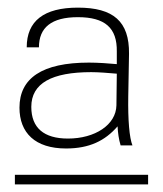

<svg xmlns="http://www.w3.org/2000/svg" viewBox="-20 -732 428 503"><path d="M285 -456C284 -405 229 -369 158 -369C95 -369 62 -397 62 -452C62 -514 116 -543 219 -543C238 -543 262 -541 286 -539ZM368 -274H19V-249H368ZM31 -450C31 -384 72 -343 153 -343C214 -343 255 -363 288 -401C289 -383 291 -368 296 -351H327C319 -371 315 -417 316 -479L318 -591C319 -676 277 -712 184 -712C95 -712 50 -677 50 -608H82C82 -660 115 -687 184 -687C255 -687 287 -659 286 -597V-564C266 -566 235 -568 213 -568C90 -568 31 -527 31 -450Z"/></svg>

Font: Perun ExtraLight
Style: Regular
Weight: 200
Foundry: Copyright (c) Stefan Peev, Context Ltd, 2016
Version: Version 1.089